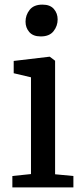

<svg xmlns="http://www.w3.org/2000/svg" viewBox="-20 -814 364 834"><path d="M114.6 -57.9V-478.2L39.5 -495.9V-549.3L194.3 -567.6H196.3L219.3 -550.2V-57L298.8 -49.5V0H33.7V-49.5ZM156.4 -655.8Q123.8 -655.8 107.3 -674.7Q90.9 -693.6 90.9 -719.9Q90.9 -748.6 108.8 -771.2Q126.7 -793.9 163.9 -793.9H164.9Q197.6 -793.9 214 -775Q230.4 -756.1 230.4 -729.7Q230.4 -701 212.5 -678.4Q194.6 -655.8 157.4 -655.8Z"/></svg>

Font: Merriweather 7pt Light
Style: Regular
Weight: 300
Designer: Eben Sorkin
Foundry: Eben Sorkin
Version: Version 2.200;gftools[0.9.31]